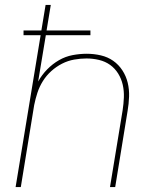

<svg xmlns="http://www.w3.org/2000/svg" viewBox="-20 -755 640 775"><path d="M43 0 144 -613H75V-632H147L164 -735H185L168 -632H345V-613H165L134 -426Q149 -453 170.5 -475Q192 -497 218 -512Q244 -527 273 -532.5Q302 -538 330 -538Q359 -538 387 -531.5Q415 -525 437 -509.5Q459 -494 474 -471Q489 -448 495.5 -421Q502 -394 501 -365Q500 -336 495 -307L445 0H424L475 -310Q479 -336 480 -362Q481 -388 475.5 -412.5Q470 -437 457 -458Q444 -479 424.5 -493Q405 -507 380 -513Q355 -519 329 -519Q305 -519 279.5 -514.5Q254 -510 230.5 -498Q207 -486 187 -468Q167 -450 153 -427.5Q139 -405 131 -380.5Q123 -356 118 -331L64 0Z"/></svg>

Font: Iosevka Curly ThExObl
Style: Regular
Weight: 100
Width: 7
Italic angle: -9°
Monospace: yes
Designer: Belleve Invis
Foundry: Belleve Invis
Version: Version 11.1.0; ttfautohint (v1.8.3)